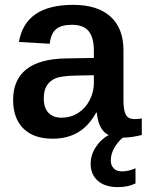

<svg xmlns="http://www.w3.org/2000/svg" viewBox="-20 -558 601 786"><path d="M195.3 9.8Q117.7 9.8 75.7 -32Q33.7 -73.7 33.7 -148.9Q33.7 -231 87.4 -273.9Q141.1 -316.9 248.5 -318.8L364.3 -320.8V-348.6Q364.3 -404.3 343 -430.4Q321.8 -456.5 274.9 -456.5Q230 -456.5 209 -438.2Q188 -419.9 183.6 -378.9L57.6 -386.2Q83 -538.1 279.3 -538.1Q379.4 -538.1 432.4 -490Q485.4 -441.9 485.4 -352.5V-148.4Q485.4 -106 495.4 -88.1Q505.4 -70.3 530.8 -70.3Q545.4 -70.3 560.5 -73.2V-5.4Q538.1 0 520.3 2.7Q502.4 5.4 479 5.4Q428.2 5.4 404.5 -20Q380.9 -45.4 376.5 -96.7H373.5Q343.3 -42 299.3 -16.1Q255.4 9.8 195.3 9.8ZM364.3 -250 285.2 -248.5Q232.4 -247.1 208.5 -237.8Q184.6 -228 171.9 -208Q159.2 -188 159.2 -155.3Q159.2 -116.2 178.5 -96.2Q197.8 -76.2 231.4 -76.2Q269 -76.2 299.3 -95.2Q329.6 -114.3 346.9 -147.7Q364.3 -181.2 364.3 -217.8ZM534.7 192.9Q503.9 208 462.9 208Q409.7 208 380.4 182.1Q351.1 156.2 351.1 112.3Q351.1 76.7 372.3 43.9Q393.6 11.2 427.7 -6.8H499.5Q470.2 11.7 451.9 40.5Q433.6 69.3 433.6 98.6Q433.6 119.1 445.6 131.3Q457.5 143.6 479.5 143.6Q505.9 143.6 534.7 130.9Z"/></svg>

Font: Arimo SemiBold
Style: Regular
Weight: 600
Designer: Steve Matteson
Foundry: Monotype Imaging Inc.
Version: Version 1.33